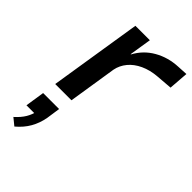

<svg xmlns="http://www.w3.org/2000/svg" viewBox="-242 -592 977 977"><g transform="rotate(45 246.5 -104.0)"><path d="M57 0 136 -498H240L221 -379H223Q254 -437 311 -469.5Q368 -502 438 -505L493 -508L485 -402L397 -395Q348 -391 309 -373Q270 -355 246 -326Q222 -297 215 -261L174 0ZM63 300 25 269Q54 243 69.5 217Q85 191 89 165L105 180H30L46 76H161L150 151Q142 195 121 232Q100 269 63 300Z"/></g></svg>

Font: Nunito Sans 7pt SemiExpanded SemiBold
Style: Italic
Weight: 600
Width: 6
Italic angle: -9°
Designer: Vernon Adams
Foundry: Vernon Adams
Version: Version 3.101;gftools[0.9.27]